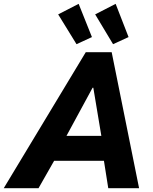

<svg xmlns="http://www.w3.org/2000/svg" viewBox="-69 -996 811 1016"><path d="M384.8 -719.7H522L667 0H503.9L481 -145H217.3L134.8 0H-49.3ZM238.8 -919.9 347.2 -975.6 417.5 -799.8 335.9 -762.2ZM434.6 -919.9 543 -975.6 611.3 -799.8 529.3 -762.2ZM467.3 -276.9 424.8 -531.7H420.9L282.7 -276.9Z"/></svg>

Font: Reddit Sans Vanilla ExtraBold
Style: Italic
Weight: 800
Italic angle: -11.25°
Designer: Stephen Hutchings
Version: Version 1.013